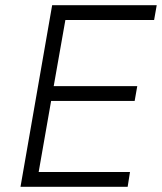

<svg xmlns="http://www.w3.org/2000/svg" viewBox="-20 -720 624 740"><path d="M59 0H472L481 -57H129L177 -331H499L509 -388H187L232 -643H574L584 -700H181Z"/></svg>

Font: Fixel Display 20240404 Light
Style: Italic
Weight: 300
Italic angle: -10°
Designer: AlfaBravo + MacPaw
Foundry: Kyrylo Tkachov, Marchela Mozhyna, Serhii Makarenko, Maria Weinstein, Zakhar Kryvoshyya
Version: Version 1.211;Glyphs 3.2 (3225)